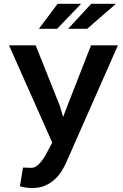

<svg xmlns="http://www.w3.org/2000/svg" viewBox="-20 -764 640 998"><path d="M147 213.4Q187 213.4 216.6 199.7Q246.1 186 266.6 166.5Q287.6 146.5 301.8 123Q315.9 99.6 324.7 79.6L592.8 -528.3H453.1L329.1 -210.9L308.1 -156.2L291.5 -212.4L165.5 -528.3H26.9L251.5 -22.9L219.2 37.6Q213.4 48.3 208.5 56.2Q203.6 64 193.8 76.2Q184.6 88.4 171.4 98.4Q158.2 108.4 141.6 108.4Q134.3 108.4 121.6 107.7Q108.9 106.9 99.6 106.9L83.5 204.1Q99.1 208.5 114 210.9Q128.9 213.4 147 213.4ZM454.1 -744.1 334 -614.3H433.1L582.5 -744.1ZM279.3 -744.1 182.1 -614.3H276.9L401.4 -744.1Z"/></svg>

Font: Roboto Mono SemiBold
Style: Regular
Weight: 600
Monospace: yes
Designer: Google
Version: Version 3.000